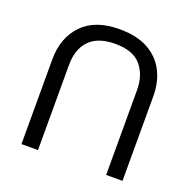

<svg xmlns="http://www.w3.org/2000/svg" viewBox="-127 -843 986 982"><g transform="rotate(20 365.5 -352.0)"><path d="M640 -452Q640 -526 610 -585.5Q580 -645 518.5 -679.5Q457 -714 362 -714Q229 -714 159.5 -641.5Q90 -569 90 -450V10H180V-453Q180 -540 226.5 -588Q273 -636 367 -636Q464 -636 507.5 -584.5Q551 -533 551 -452V10H640Z"/></g></svg>

Font: kannada115
Style: Book
Weight: 400
Designer: Jelle Bosma - Monotype Design Team
Foundry: Monotype Imaging Inc.
Version: Version 2.003